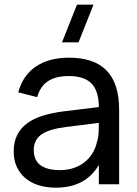

<svg xmlns="http://www.w3.org/2000/svg" viewBox="-20 -808 602 842"><path d="M252 -622.5 317.5 -787.5H390L324.5 -622.5ZM283 -555Q393.5 -555 448 -498.2Q502.5 -441.5 502.5 -326.5V0H413.5V-85Q385 -35.5 337.8 -10.2Q290.5 15 225 15Q182.5 15 148.2 4Q114 -7 90 -27.8Q66 -48.5 53 -77.8Q40 -107 40 -143.5Q40 -185 55.2 -215.5Q70.5 -246 98.8 -267Q127 -288 167.2 -300.5Q207.5 -313 258 -319.5L413.5 -338.5Q413 -409.5 381 -442Q349 -474.5 282 -474.5Q224.5 -474.5 190.5 -452Q156.5 -429.5 143 -382L60 -403Q80 -477.5 137.2 -516.2Q194.5 -555 283 -555ZM268 -251Q194 -241.5 161 -217.8Q128 -194 128 -149.5Q128 -106 157 -84Q186 -62 243.5 -62Q275 -62 301.8 -70.8Q328.5 -79.5 349.2 -95.5Q370 -111.5 384.2 -134Q398.5 -156.5 405 -184Q411.5 -204.5 412.5 -227Q413.5 -249.5 413.5 -267.5V-269Z"/></svg>

Font: Vela Sans Med
Style: Regular
Weight: 500
Designer: Principal design: Mikhail Sharanda - project Manrope.
Design modification: Ravid Balaliev
Foundry: Mikhail Sharanda
Version: Version 1.001